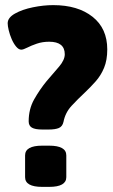

<svg xmlns="http://www.w3.org/2000/svg" viewBox="-20 -728 443 750"><path d="M146 -222Q117 -222 104.5 -229.5Q92 -237 92 -254Q92 -302 113.5 -340Q135 -378 162 -411Q189 -442 211 -468Q233 -494 233 -516Q233 -565 172 -565Q146 -565 124 -557.5Q102 -550 86.5 -542Q71 -534 63 -534Q53 -534 43 -546Q33 -558 25.5 -575.5Q18 -593 14 -610Q10 -627 10 -637Q10 -659 38.5 -675Q67 -691 108.5 -699.5Q150 -708 188 -708Q284 -708 341.5 -662.5Q399 -617 399 -535Q399 -493 386.5 -463Q374 -433 354 -410.5Q334 -388 313 -368Q284 -341 259.5 -314.5Q235 -288 228 -252Q224 -234 210 -228Q196 -222 169 -222ZM145 2Q78 2 78 -36V-121Q78 -159 145 -159H172Q239 -159 239 -121V-36Q239 2 172 2Z"/></svg>

Font: Asap Semi Condensed ExtraBold
Style: Regular
Weight: 800
Width: 4
Designer: Pablo Cosgaya
Foundry: Omnibus-Type
Version: Version 3.001; ttfautohint (v1.8.4.7-5d5b)